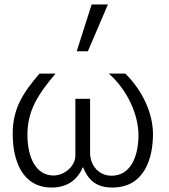

<svg xmlns="http://www.w3.org/2000/svg" viewBox="-20 -830 759 861"><path d="M157 -500C83 -413 37 -344 37 -230C37 -111 79 11 212 11C287 11 330 -29 352 -81C373 -30 404 11 484 11C628 11 666 -121 666 -228C666 -325 617 -426 542 -500H468C550 -428 601 -317 601 -224C601 -134 569 -42 480 -42C425 -42 384 -86 384 -145V-387H318V-132C318 -86 270 -43 220 -43C141 -43 103 -124 103 -226C103 -331 147 -403 229 -500ZM464 -810H391L324 -600H374Z"/></svg>

Font: Perun Light
Style: Regular
Weight: 300
Foundry: Copyright (c) Stefan Peev, Context Ltd, 2016
Version: Version 1.089